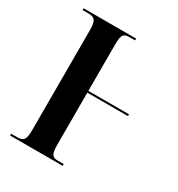

<svg xmlns="http://www.w3.org/2000/svg" viewBox="-171 -824 863 933"><g transform="rotate(30 260.5 -357.0)"><path d="M25 0V-10H63Q85 -10 95 -22.5Q105 -35 105 -74V-639Q105 -679 94.5 -691.5Q84 -704 59 -704H25V-714H320V-704H286Q264 -704 255 -692Q246 -680 246 -641V-378H474V-368H246V-74Q246 -35 255 -22.5Q264 -10 286 -10H320V0Z"/></g></svg>

Font: Noto Serif Display Condensed
Style: Bold
Weight: 700
Width: 3
Designer: Monotype Design Team
Foundry: Monotype Imaging Inc.
Version: Version 2.009